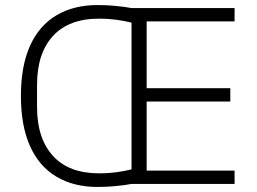

<svg xmlns="http://www.w3.org/2000/svg" viewBox="-20 -730 1018 762"><path d="M911 0H502Q476 5 439.5 8.5Q403 12 368 12Q272 12 203.5 -29Q135 -70 99 -150.5Q63 -231 63 -349Q63 -468 99 -548Q135 -628 203.5 -669Q272 -710 368 -710Q403 -710 439.5 -706.5Q476 -703 502 -698H911V-645H562V-380H894V-327H562V-53H911ZM374 -42Q409 -42 442.5 -46.5Q476 -51 502 -58V-640Q476 -647 442.5 -651.5Q409 -656 374 -656Q253 -656 190 -587Q127 -518 127 -393V-305Q127 -181 190 -111.5Q253 -42 374 -42Z"/></svg>

Font: IBM Plex Sans Light
Style: Regular
Weight: 300
Designer: Mike Abbink, Paul van der Laan, Pieter van Rosmalen
Foundry: Bold Monday
Version: Version 3.201